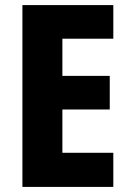

<svg xmlns="http://www.w3.org/2000/svg" viewBox="-20 -734 509 754"><path d="M425 0H68V-714H425V-582H225V-436H411V-304H225V-134H425Z"/></svg>

Font: Noto Sans Hebrew Condensed ExtraBold
Style: Regular
Weight: 800
Width: 3
Designer: Monotype Design Team
Foundry: Monotype Imaging Inc.
Version: Version 2.004; ttfautohint (v1.8.4.7-5d5b)